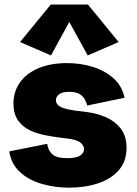

<svg xmlns="http://www.w3.org/2000/svg" viewBox="-20 -822 609 855"><path d="M287.6 13.7Q226.1 13.7 168.5 -2.4Q110.8 -18.6 70.8 -54Q30.8 -89.4 21 -147.9L190.4 -181.6Q194.3 -150.9 213.9 -134.3Q233.4 -117.7 278.8 -117.7Q321.8 -117.7 338.1 -130.1Q354.5 -142.6 354.5 -157.7Q354.5 -171.4 339.8 -185.5Q325.2 -199.7 280.3 -205.1L244.6 -209.5Q214.8 -213.4 179.4 -220.2Q144 -227.1 112.3 -242.2Q80.6 -257.3 60.3 -285.9Q40 -314.5 40 -361.3Q40 -414.1 68.6 -454.6Q97.2 -495.1 150.9 -518.1Q204.6 -541 278.8 -541Q339.8 -541 394 -523.9Q448.2 -506.8 486.1 -472.7Q523.9 -438.5 534.7 -386.7L368.7 -352.1Q365.2 -364.7 357.9 -378.9Q350.6 -393.1 334.5 -403.1Q318.4 -413.1 288.1 -413.1Q256.8 -413.1 242.9 -401.9Q229 -390.6 229 -376Q229 -359.9 242.7 -350.6Q256.3 -341.3 277.6 -336.4Q298.8 -331.5 321.3 -328.6L368.2 -322.8Q410.6 -317.4 450.9 -300.3Q491.2 -283.2 517.3 -250Q543.5 -216.8 543.5 -163.1Q543.5 -104 509.5 -64.7Q475.6 -25.4 417.5 -5.9Q359.4 13.7 287.6 13.7ZM207 -575.2 69.3 -634.8 206.1 -801.8H371.6L508.3 -634.8L370.6 -575.2L288.6 -724.1Z"/></svg>

Font: Schibsted Grotesk Black
Style: Regular
Weight: 900
Designer: Bakken & Baeck AS, Henrik Kongsvoll
Foundry: Schibsted ASA
Version: Version 1.100;gftools[0.9.25]